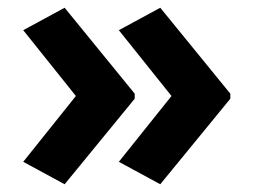

<svg xmlns="http://www.w3.org/2000/svg" viewBox="-20 -522 655 496"><path d="M575 -267 394 -46 287 -104 423 -274 287 -444 394 -502 575 -280ZM328 -267 147 -46 40 -104 176 -274 40 -444 147 -502 328 -280Z"/></svg>

Font: Noto IKEA Simplified Chinese
Style: Bold
Weight: 700
Designer: Monotype Design Team
Foundry: Monotype Imaging Inc.
Version: Version 1.100